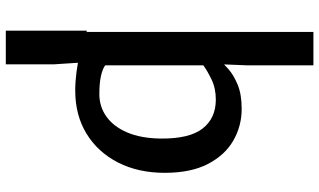

<svg xmlns="http://www.w3.org/2000/svg" viewBox="-239 -612 1099 661"><g transform="rotate(90 310.5 -281.5)"><path d="M85.5 -31 195.5 -9 201.5 83V248H85.5ZM90 -811H205V-584L201 -486L205 -483V-82L90 -31ZM292 9Q261.5 9 229.2 4.8Q197 0.5 168 -6Q139 -12.5 118.2 -19.2Q97.5 -26 90 -31L205 -94Q218.5 -84.5 243.2 -79.2Q268 -74 304 -74Q347 -74 381.2 -98.2Q415.5 -122.5 435.8 -169.5Q456 -216.5 457 -285Q458 -384 422.5 -429.5Q387 -475 323 -475Q284 -475 253.5 -460.2Q223 -445.5 205 -432L187 -489Q198.5 -501 218.5 -518.8Q238.5 -536.5 271.5 -550.2Q304.5 -564 355 -564Q414 -564 464 -535.2Q514 -506.5 544.5 -447.8Q575 -389 575 -299Q575 -208.5 539.8 -139Q504.5 -69.5 440.8 -30.2Q377 9 292 9Z"/></g></svg>

Font: Tracken
Style: Regular
Weight: 400
Designer: Eben Sorkin
Foundry: Eben Sorkin
Version: Version 2.001